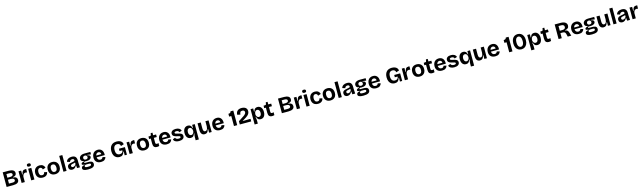

<svg xmlns="http://www.w3.org/2000/svg" viewBox="345 -4472 28044 8382"><g transform="rotate(-15 14367.0 -281.0)"><path d="M74 0V-660H349Q469 -660 540 -618Q611 -576 611 -484Q611 -425 574 -389.5Q537 -354 453 -344V-329Q548 -322 593 -281.5Q638 -241 638 -173Q638 -88 571 -44Q504 0 373 0ZM211 -380H319Q470 -380 470 -465Q470 -546 336 -546H211ZM211 -116H371Q497 -116 497 -196Q497 -290 340 -290H211Z M752 0V-525H871V-347H891Q902 -446 941.5 -492Q981 -538 1061 -538Q1070 -538 1080 -537Q1090 -536 1104 -533L1099 -381Q1083 -387 1065.5 -390Q1048 -393 1034 -393Q974 -393 940.5 -354Q907 -315 897 -243V0Z M1187 0V-525H1331V0ZM1259 -605Q1172 -605 1172 -674Q1172 -745 1259 -745Q1347 -745 1347 -674Q1347 -605 1259 -605Z M1707 14Q1617 14 1556.5 -20.5Q1496 -55 1465.5 -116Q1435 -177 1435 -256Q1435 -339 1466.5 -403Q1498 -467 1557.5 -503Q1617 -539 1702 -539Q1798 -539 1856.5 -493.5Q1915 -448 1932 -373L1799 -328Q1794 -375 1766 -401Q1738 -427 1695 -427Q1639 -427 1609.5 -382.5Q1580 -338 1580 -262Q1580 -181 1612.5 -137.5Q1645 -94 1709 -94Q1749 -94 1772.5 -109.5Q1796 -125 1808 -149Q1820 -173 1823 -200L1948 -171Q1942 -119 1914 -77Q1886 -35 1835 -10.5Q1784 14 1707 14Z M2270 14Q2191 14 2130.5 -17.5Q2070 -49 2036 -111Q2002 -173 2002 -264Q2002 -356 2036.5 -417Q2071 -478 2131.5 -508.5Q2192 -539 2270 -539Q2348 -539 2408.5 -508Q2469 -477 2504 -415.5Q2539 -354 2539 -262Q2539 -168 2503.5 -107Q2468 -46 2407 -16Q2346 14 2270 14ZM2275 -93Q2333 -93 2363.5 -134Q2394 -175 2394 -254Q2394 -336 2361.5 -382Q2329 -428 2266 -428Q2208 -428 2177 -387Q2146 -346 2146 -266Q2146 -181 2180 -137Q2214 -93 2275 -93Z M2642 0V-715H2783V0Z M3040 14Q2974 14 2932 -24.5Q2890 -63 2890 -136Q2890 -193 2919.5 -226Q2949 -259 3005.5 -276.5Q3062 -294 3143 -306Q3189 -313 3212 -322Q3235 -331 3235 -361Q3235 -389 3215 -409Q3195 -429 3151 -429Q3109 -429 3075.5 -406.5Q3042 -384 3031 -338L2903 -378Q2928 -459 2992.5 -499Q3057 -539 3155 -539Q3269 -539 3322.5 -483Q3376 -427 3376 -306V-217Q3376 -108 3388 0H3261Q3256 -25 3253 -57Q3250 -89 3248 -122H3230Q3208 -65 3159.5 -25.5Q3111 14 3040 14ZM3102 -90Q3139 -90 3178 -115.5Q3217 -141 3238 -190L3236 -257Q3207 -244 3171.5 -238.5Q3136 -233 3103.5 -226.5Q3071 -220 3050 -204.5Q3029 -189 3029 -157Q3029 -126 3049.5 -108Q3070 -90 3102 -90Z M3713 183Q3583 183 3523 153.5Q3463 124 3463 65Q3463 20 3499.5 -9.5Q3536 -39 3608 -44V-65Q3553 -65 3524.5 -76.5Q3496 -88 3496 -117Q3496 -144 3524 -166.5Q3552 -189 3619 -202V-223Q3557 -227 3522 -262.5Q3487 -298 3487 -355Q3487 -404 3515 -444Q3543 -484 3598 -507.5Q3653 -531 3735 -531H4001V-421L3836 -444V-421Q3899 -412 3928 -389Q3957 -366 3957 -325Q3957 -264 3897.5 -225.5Q3838 -187 3734 -187Q3722 -187 3707 -188Q3692 -189 3657 -193Q3638 -178 3627.5 -168Q3617 -158 3617 -149Q3617 -137 3633.5 -132.5Q3650 -128 3670 -128H3820Q3840 -128 3872 -125Q3904 -122 3936 -109.5Q3968 -97 3990 -68Q4012 -39 4012 13Q4012 101 3938 142Q3864 183 3713 183ZM3727 -262Q3775 -262 3799.5 -285.5Q3824 -309 3824 -347Q3824 -387 3799 -413Q3774 -439 3727 -439Q3680 -439 3654.5 -413.5Q3629 -388 3629 -348Q3629 -310 3654 -286Q3679 -262 3727 -262ZM3730 69Q3820 69 3853.5 54Q3887 39 3887 5Q3887 -22 3872 -33.5Q3857 -45 3838 -47Q3819 -49 3806 -49H3681Q3638 -46 3619.5 -27.5Q3601 -9 3601 16Q3601 48 3632.5 58.5Q3664 69 3730 69Z M4341 14Q4212 14 4139.5 -55.5Q4067 -125 4067 -253Q4067 -337 4098.5 -401.5Q4130 -466 4189 -502.5Q4248 -539 4331 -539Q4450 -539 4515.5 -460.5Q4581 -382 4573 -235L4205 -233Q4211 -160 4247.5 -125.5Q4284 -91 4341 -91Q4378 -91 4400.5 -103.5Q4423 -116 4435 -135.5Q4447 -155 4453 -175L4578 -147Q4561 -74 4504 -30Q4447 14 4341 14ZM4332 -428Q4286 -428 4253.5 -397.5Q4221 -367 4210 -311L4441 -313Q4438 -373 4406 -400.5Q4374 -428 4332 -428Z M5178 14Q5097 14 5032.5 -23Q4968 -60 4930.5 -135Q4893 -210 4893 -323Q4893 -488 4977 -581Q5061 -674 5221 -674Q5301 -674 5361.5 -649.5Q5422 -625 5456.5 -581Q5491 -537 5494 -476L5358 -434Q5356 -495 5314 -525.5Q5272 -556 5215 -556Q5134 -556 5088.5 -500.5Q5043 -445 5043 -329Q5043 -212 5089 -157Q5135 -102 5218 -102Q5285 -102 5325 -135Q5365 -168 5369 -239H5243V-343H5512V0H5411L5414 -169H5395Q5371 -79 5320.5 -32.5Q5270 14 5178 14Z M5633 0V-525H5752V-347H5772Q5783 -446 5822.5 -492Q5862 -538 5942 -538Q5951 -538 5961 -537Q5971 -536 5985 -533L5980 -381Q5964 -387 5946.5 -390Q5929 -393 5915 -393Q5855 -393 5821.5 -354Q5788 -315 5778 -243V0Z M6304 14Q6225 14 6164.5 -17.5Q6104 -49 6070 -111Q6036 -173 6036 -264Q6036 -356 6070.5 -417Q6105 -478 6165.5 -508.5Q6226 -539 6304 -539Q6382 -539 6442.5 -508Q6503 -477 6538 -415.5Q6573 -354 6573 -262Q6573 -168 6537.5 -107Q6502 -46 6441 -16Q6380 14 6304 14ZM6309 -93Q6367 -93 6397.5 -134Q6428 -175 6428 -254Q6428 -336 6395.5 -382Q6363 -428 6300 -428Q6242 -428 6211 -387Q6180 -346 6180 -266Q6180 -181 6214 -137Q6248 -93 6309 -93Z M6871 12Q6782 12 6741 -35Q6700 -82 6700 -183V-412H6623L6626 -525H6679Q6710 -525 6724.5 -533.5Q6739 -542 6743 -566L6756 -642H6837V-525H6970V-408H6837V-189Q6837 -153 6854 -137Q6871 -121 6906 -121Q6925 -121 6943 -125Q6961 -129 6974 -138V-4Q6943 6 6917 9Q6891 12 6871 12Z M7315 14Q7186 14 7113.5 -55.5Q7041 -125 7041 -253Q7041 -337 7072.5 -401.5Q7104 -466 7163 -502.5Q7222 -539 7305 -539Q7424 -539 7489.5 -460.5Q7555 -382 7547 -235L7179 -233Q7185 -160 7221.5 -125.5Q7258 -91 7315 -91Q7352 -91 7374.5 -103.5Q7397 -116 7409 -135.5Q7421 -155 7427 -175L7552 -147Q7535 -74 7478 -30Q7421 14 7315 14ZM7306 -428Q7260 -428 7227.5 -397.5Q7195 -367 7184 -311L7415 -313Q7412 -373 7380 -400.5Q7348 -428 7306 -428Z M7868 14Q7762 14 7698.5 -25Q7635 -64 7623 -129L7732 -174Q7739 -142 7775.5 -117Q7812 -92 7878 -92Q7923 -92 7948.5 -105.5Q7974 -119 7974 -144Q7974 -172 7942.5 -184.5Q7911 -197 7853 -209Q7817 -216 7778.5 -226.5Q7740 -237 7707 -255Q7674 -273 7654 -302.5Q7634 -332 7634 -378Q7634 -450 7691.5 -494.5Q7749 -539 7857 -539Q7954 -539 8015.5 -500.5Q8077 -462 8095 -395L7978 -356Q7971 -392 7939.5 -413Q7908 -434 7858 -434Q7815 -434 7791 -419.5Q7767 -405 7767 -382Q7767 -354 7801.5 -341Q7836 -328 7892 -316Q7932 -308 7970 -298Q8008 -288 8039 -271Q8070 -254 8088 -225.5Q8106 -197 8106 -153Q8106 -74 8044 -30Q7982 14 7868 14Z M8574 168V21Q8574 -15 8581 -57Q8588 -99 8597 -140H8577Q8554 -68 8513.5 -27Q8473 14 8396 14Q8326 14 8278.5 -22Q8231 -58 8207.5 -119.5Q8184 -181 8184 -259Q8184 -344 8210.5 -407Q8237 -470 8286.5 -504.5Q8336 -539 8406 -539Q8478 -539 8523 -499Q8568 -459 8580 -380H8600L8599 -524H8718V168ZM8449 -101Q8489 -101 8517 -125Q8545 -149 8559.5 -183.5Q8574 -218 8574 -250V-270Q8574 -302 8561 -337Q8548 -372 8521 -396.5Q8494 -421 8451 -421Q8398 -421 8366.5 -377Q8335 -333 8335 -259Q8335 -190 8365 -145.5Q8395 -101 8449 -101Z M9030 14Q8844 14 8844 -239V-525H8989V-257Q8989 -105 9083 -105Q9119 -105 9144.5 -129.5Q9170 -154 9183.5 -195.5Q9197 -237 9199 -289V-525H9342V0H9226V-163H9207Q9185 -69 9143.5 -27.5Q9102 14 9030 14Z M9720 14Q9591 14 9518.5 -55.5Q9446 -125 9446 -253Q9446 -337 9477.5 -401.5Q9509 -466 9568 -502.5Q9627 -539 9710 -539Q9829 -539 9894.5 -460.5Q9960 -382 9952 -235L9584 -233Q9590 -160 9626.5 -125.5Q9663 -91 9720 -91Q9757 -91 9779.5 -103.5Q9802 -116 9814 -135.5Q9826 -155 9832 -175L9957 -147Q9940 -74 9883 -30Q9826 14 9720 14ZM9711 -428Q9665 -428 9632.5 -397.5Q9600 -367 9589 -311L9820 -313Q9817 -373 9785 -400.5Q9753 -428 9711 -428Z M10350 0V-452H10253V-578Q10301 -578 10331 -594.5Q10361 -611 10370 -660H10496V0Z M10613 0V-147L10870 -315Q10893 -331 10917.5 -352.5Q10942 -374 10959 -402.5Q10976 -431 10976 -467Q10976 -508 10948 -531.5Q10920 -555 10870 -555Q10802 -555 10777.5 -514.5Q10753 -474 10752 -409L10614 -437Q10613 -548 10680.5 -612Q10748 -676 10872 -676Q10945 -676 11000.5 -653.5Q11056 -631 11087 -586.5Q11118 -542 11118 -477Q11118 -411 11090 -361.5Q11062 -312 11020 -277Q10978 -242 10939 -218L10781 -121V-112L11129 -117V0Z M11239 168V-525H11358V-380L11376 -378Q11390 -457 11434.5 -498Q11479 -539 11550 -539Q11621 -539 11670.5 -504.5Q11720 -470 11746.5 -407Q11773 -344 11773 -260Q11773 -181 11749.5 -119.5Q11726 -58 11678.5 -22Q11631 14 11559 14Q11484 14 11443 -27.5Q11402 -69 11380 -141H11360Q11369 -100 11376 -58.5Q11383 -17 11383 20V168ZM11509 -101Q11562 -101 11592.5 -145Q11623 -189 11623 -259Q11623 -333 11591 -376.5Q11559 -420 11506 -420Q11463 -420 11436 -395.5Q11409 -371 11396 -336Q11383 -301 11383 -270V-250Q11383 -218 11397.5 -183.5Q11412 -149 11440 -125Q11468 -101 11509 -101Z M12074 12Q11985 12 11944 -35Q11903 -82 11903 -183V-412H11826L11829 -525H11882Q11913 -525 11927.5 -533.5Q11942 -542 11946 -566L11959 -642H12040V-525H12173V-408H12040V-189Q12040 -153 12057 -137Q12074 -121 12109 -121Q12128 -121 12146 -125Q12164 -129 12177 -138V-4Q12146 6 12120 9Q12094 12 12074 12Z M12515 0V-660H12790Q12910 -660 12981 -618Q13052 -576 13052 -484Q13052 -425 13015 -389.5Q12978 -354 12894 -344V-329Q12989 -322 13034 -281.5Q13079 -241 13079 -173Q13079 -88 13012 -44Q12945 0 12814 0ZM12652 -380H12760Q12911 -380 12911 -465Q12911 -546 12777 -546H12652ZM12652 -116H12812Q12938 -116 12938 -196Q12938 -290 12781 -290H12652Z M13193 0V-525H13312V-347H13332Q13343 -446 13382.5 -492Q13422 -538 13502 -538Q13511 -538 13521 -537Q13531 -536 13545 -533L13540 -381Q13524 -387 13506.5 -390Q13489 -393 13475 -393Q13415 -393 13381.5 -354Q13348 -315 13338 -243V0Z M13628 0V-525H13772V0ZM13700 -605Q13613 -605 13613 -674Q13613 -745 13700 -745Q13788 -745 13788 -674Q13788 -605 13700 -605Z M14148 14Q14058 14 13997.5 -20.5Q13937 -55 13906.5 -116Q13876 -177 13876 -256Q13876 -339 13907.5 -403Q13939 -467 13998.5 -503Q14058 -539 14143 -539Q14239 -539 14297.5 -493.5Q14356 -448 14373 -373L14240 -328Q14235 -375 14207 -401Q14179 -427 14136 -427Q14080 -427 14050.5 -382.5Q14021 -338 14021 -262Q14021 -181 14053.5 -137.5Q14086 -94 14150 -94Q14190 -94 14213.5 -109.5Q14237 -125 14249 -149Q14261 -173 14264 -200L14389 -171Q14383 -119 14355 -77Q14327 -35 14276 -10.5Q14225 14 14148 14Z M14711 14Q14632 14 14571.5 -17.5Q14511 -49 14477 -111Q14443 -173 14443 -264Q14443 -356 14477.5 -417Q14512 -478 14572.5 -508.5Q14633 -539 14711 -539Q14789 -539 14849.5 -508Q14910 -477 14945 -415.5Q14980 -354 14980 -262Q14980 -168 14944.5 -107Q14909 -46 14848 -16Q14787 14 14711 14ZM14716 -93Q14774 -93 14804.5 -134Q14835 -175 14835 -254Q14835 -336 14802.5 -382Q14770 -428 14707 -428Q14649 -428 14618 -387Q14587 -346 14587 -266Q14587 -181 14621 -137Q14655 -93 14716 -93Z M15083 0V-715H15224V0Z M15481 14Q15415 14 15373 -24.5Q15331 -63 15331 -136Q15331 -193 15360.5 -226Q15390 -259 15446.5 -276.5Q15503 -294 15584 -306Q15630 -313 15653 -322Q15676 -331 15676 -361Q15676 -389 15656 -409Q15636 -429 15592 -429Q15550 -429 15516.5 -406.5Q15483 -384 15472 -338L15344 -378Q15369 -459 15433.5 -499Q15498 -539 15596 -539Q15710 -539 15763.5 -483Q15817 -427 15817 -306V-217Q15817 -108 15829 0H15702Q15697 -25 15694 -57Q15691 -89 15689 -122H15671Q15649 -65 15600.5 -25.5Q15552 14 15481 14ZM15543 -90Q15580 -90 15619 -115.5Q15658 -141 15679 -190L15677 -257Q15648 -244 15612.5 -238.5Q15577 -233 15544.5 -226.5Q15512 -220 15491 -204.5Q15470 -189 15470 -157Q15470 -126 15490.5 -108Q15511 -90 15543 -90Z M16154 183Q16024 183 15964 153.5Q15904 124 15904 65Q15904 20 15940.5 -9.5Q15977 -39 16049 -44V-65Q15994 -65 15965.5 -76.5Q15937 -88 15937 -117Q15937 -144 15965 -166.5Q15993 -189 16060 -202V-223Q15998 -227 15963 -262.5Q15928 -298 15928 -355Q15928 -404 15956 -444Q15984 -484 16039 -507.5Q16094 -531 16176 -531H16442V-421L16277 -444V-421Q16340 -412 16369 -389Q16398 -366 16398 -325Q16398 -264 16338.5 -225.5Q16279 -187 16175 -187Q16163 -187 16148 -188Q16133 -189 16098 -193Q16079 -178 16068.5 -168Q16058 -158 16058 -149Q16058 -137 16074.5 -132.5Q16091 -128 16111 -128H16261Q16281 -128 16313 -125Q16345 -122 16377 -109.5Q16409 -97 16431 -68Q16453 -39 16453 13Q16453 101 16379 142Q16305 183 16154 183ZM16168 -262Q16216 -262 16240.5 -285.5Q16265 -309 16265 -347Q16265 -387 16240 -413Q16215 -439 16168 -439Q16121 -439 16095.5 -413.5Q16070 -388 16070 -348Q16070 -310 16095 -286Q16120 -262 16168 -262ZM16171 69Q16261 69 16294.5 54Q16328 39 16328 5Q16328 -22 16313 -33.5Q16298 -45 16279 -47Q16260 -49 16247 -49H16122Q16079 -46 16060.5 -27.5Q16042 -9 16042 16Q16042 48 16073.5 58.5Q16105 69 16171 69Z M16782 14Q16653 14 16580.5 -55.5Q16508 -125 16508 -253Q16508 -337 16539.5 -401.5Q16571 -466 16630 -502.5Q16689 -539 16772 -539Q16891 -539 16956.5 -460.5Q17022 -382 17014 -235L16646 -233Q16652 -160 16688.5 -125.5Q16725 -91 16782 -91Q16819 -91 16841.5 -103.5Q16864 -116 16876 -135.5Q16888 -155 16894 -175L17019 -147Q17002 -74 16945 -30Q16888 14 16782 14ZM16773 -428Q16727 -428 16694.5 -397.5Q16662 -367 16651 -311L16882 -313Q16879 -373 16847 -400.5Q16815 -428 16773 -428Z M17619 14Q17538 14 17473.5 -23Q17409 -60 17371.5 -135Q17334 -210 17334 -323Q17334 -488 17418 -581Q17502 -674 17662 -674Q17742 -674 17802.5 -649.5Q17863 -625 17897.5 -581Q17932 -537 17935 -476L17799 -434Q17797 -495 17755 -525.5Q17713 -556 17656 -556Q17575 -556 17529.5 -500.5Q17484 -445 17484 -329Q17484 -212 17530 -157Q17576 -102 17659 -102Q17726 -102 17766 -135Q17806 -168 17810 -239H17684V-343H17953V0H17852L17855 -169H17836Q17812 -79 17761.5 -32.5Q17711 14 17619 14Z M18074 0V-525H18193V-347H18213Q18224 -446 18263.5 -492Q18303 -538 18383 -538Q18392 -538 18402 -537Q18412 -536 18426 -533L18421 -381Q18405 -387 18387.5 -390Q18370 -393 18356 -393Q18296 -393 18262.5 -354Q18229 -315 18219 -243V0Z M18745 14Q18666 14 18605.5 -17.5Q18545 -49 18511 -111Q18477 -173 18477 -264Q18477 -356 18511.5 -417Q18546 -478 18606.5 -508.5Q18667 -539 18745 -539Q18823 -539 18883.5 -508Q18944 -477 18979 -415.5Q19014 -354 19014 -262Q19014 -168 18978.5 -107Q18943 -46 18882 -16Q18821 14 18745 14ZM18750 -93Q18808 -93 18838.5 -134Q18869 -175 18869 -254Q18869 -336 18836.5 -382Q18804 -428 18741 -428Q18683 -428 18652 -387Q18621 -346 18621 -266Q18621 -181 18655 -137Q18689 -93 18750 -93Z M19312 12Q19223 12 19182 -35Q19141 -82 19141 -183V-412H19064L19067 -525H19120Q19151 -525 19165.5 -533.5Q19180 -542 19184 -566L19197 -642H19278V-525H19411V-408H19278V-189Q19278 -153 19295 -137Q19312 -121 19347 -121Q19366 -121 19384 -125Q19402 -129 19415 -138V-4Q19384 6 19358 9Q19332 12 19312 12Z M19756 14Q19627 14 19554.5 -55.5Q19482 -125 19482 -253Q19482 -337 19513.5 -401.5Q19545 -466 19604 -502.5Q19663 -539 19746 -539Q19865 -539 19930.5 -460.5Q19996 -382 19988 -235L19620 -233Q19626 -160 19662.5 -125.5Q19699 -91 19756 -91Q19793 -91 19815.5 -103.5Q19838 -116 19850 -135.5Q19862 -155 19868 -175L19993 -147Q19976 -74 19919 -30Q19862 14 19756 14ZM19747 -428Q19701 -428 19668.5 -397.5Q19636 -367 19625 -311L19856 -313Q19853 -373 19821 -400.5Q19789 -428 19747 -428Z M20309 14Q20203 14 20139.5 -25Q20076 -64 20064 -129L20173 -174Q20180 -142 20216.5 -117Q20253 -92 20319 -92Q20364 -92 20389.5 -105.5Q20415 -119 20415 -144Q20415 -172 20383.5 -184.5Q20352 -197 20294 -209Q20258 -216 20219.5 -226.5Q20181 -237 20148 -255Q20115 -273 20095 -302.5Q20075 -332 20075 -378Q20075 -450 20132.5 -494.5Q20190 -539 20298 -539Q20395 -539 20456.5 -500.5Q20518 -462 20536 -395L20419 -356Q20412 -392 20380.5 -413Q20349 -434 20299 -434Q20256 -434 20232 -419.5Q20208 -405 20208 -382Q20208 -354 20242.5 -341Q20277 -328 20333 -316Q20373 -308 20411 -298Q20449 -288 20480 -271Q20511 -254 20529 -225.5Q20547 -197 20547 -153Q20547 -74 20485 -30Q20423 14 20309 14Z M21015 168V21Q21015 -15 21022 -57Q21029 -99 21038 -140H21018Q20995 -68 20954.5 -27Q20914 14 20837 14Q20767 14 20719.5 -22Q20672 -58 20648.5 -119.5Q20625 -181 20625 -259Q20625 -344 20651.5 -407Q20678 -470 20727.5 -504.5Q20777 -539 20847 -539Q20919 -539 20964 -499Q21009 -459 21021 -380H21041L21040 -524H21159V168ZM20890 -101Q20930 -101 20958 -125Q20986 -149 21000.5 -183.5Q21015 -218 21015 -250V-270Q21015 -302 21002 -337Q20989 -372 20962 -396.5Q20935 -421 20892 -421Q20839 -421 20807.5 -377Q20776 -333 20776 -259Q20776 -190 20806 -145.5Q20836 -101 20890 -101Z M21471 14Q21285 14 21285 -239V-525H21430V-257Q21430 -105 21524 -105Q21560 -105 21585.5 -129.5Q21611 -154 21624.5 -195.5Q21638 -237 21640 -289V-525H21783V0H21667V-163H21648Q21626 -69 21584.5 -27.5Q21543 14 21471 14Z M22161 14Q22032 14 21959.5 -55.5Q21887 -125 21887 -253Q21887 -337 21918.5 -401.5Q21950 -466 22009 -502.5Q22068 -539 22151 -539Q22270 -539 22335.5 -460.5Q22401 -382 22393 -235L22025 -233Q22031 -160 22067.5 -125.5Q22104 -91 22161 -91Q22198 -91 22220.5 -103.5Q22243 -116 22255 -135.5Q22267 -155 22273 -175L22398 -147Q22381 -74 22324 -30Q22267 14 22161 14ZM22152 -428Q22106 -428 22073.5 -397.5Q22041 -367 22030 -311L22261 -313Q22258 -373 22226 -400.5Q22194 -428 22152 -428Z M22791 0V-452H22694V-578Q22742 -578 22772 -594.5Q22802 -611 22811 -660H22937V0Z M23343 14Q23258 14 23194.5 -26Q23131 -66 23096 -142.5Q23061 -219 23061 -327Q23061 -441 23098 -518Q23135 -595 23199.5 -634Q23264 -673 23347 -673Q23432 -673 23495.5 -633Q23559 -593 23594 -516.5Q23629 -440 23629 -330Q23629 -219 23592.5 -142.5Q23556 -66 23491.5 -26Q23427 14 23343 14ZM23346 -100Q23381 -100 23412.5 -121.5Q23444 -143 23464.5 -192.5Q23485 -242 23485 -325Q23485 -438 23446 -499Q23407 -560 23345 -560Q23313 -560 23280.5 -539Q23248 -518 23226.5 -467.5Q23205 -417 23205 -330Q23205 -249 23224.5 -198Q23244 -147 23276.5 -123.5Q23309 -100 23346 -100Z M23745 168V-525H23864V-380L23882 -378Q23896 -457 23940.5 -498Q23985 -539 24056 -539Q24127 -539 24176.5 -504.5Q24226 -470 24252.5 -407Q24279 -344 24279 -260Q24279 -181 24255.5 -119.5Q24232 -58 24184.5 -22Q24137 14 24065 14Q23990 14 23949 -27.5Q23908 -69 23886 -141H23866Q23875 -100 23882 -58.5Q23889 -17 23889 20V168ZM24015 -101Q24068 -101 24098.5 -145Q24129 -189 24129 -259Q24129 -333 24097 -376.5Q24065 -420 24012 -420Q23969 -420 23942 -395.5Q23915 -371 23902 -336Q23889 -301 23889 -270V-250Q23889 -218 23903.5 -183.5Q23918 -149 23946 -125Q23974 -101 24015 -101Z M24580 12Q24491 12 24450 -35Q24409 -82 24409 -183V-412H24332L24335 -525H24388Q24419 -525 24433.5 -533.5Q24448 -542 24452 -566L24465 -642H24546V-525H24679V-408H24546V-189Q24546 -153 24563 -137Q24580 -121 24615 -121Q24634 -121 24652 -125Q24670 -129 24683 -138V-4Q24652 6 24626 9Q24600 12 24580 12Z M25021 0V-660H25289Q25424 -660 25497.5 -608.5Q25571 -557 25571 -466Q25571 -322 25395 -300V-285Q25446 -279 25476 -261Q25506 -243 25524 -212Q25542 -181 25555 -135L25594 0H25435L25405 -125Q25390 -185 25359 -207Q25328 -229 25272 -229H25165V0ZM25165 -337H25279Q25347 -337 25384 -363Q25421 -389 25421 -444Q25421 -550 25283 -550H25165Z M25939 14Q25810 14 25737.5 -55.5Q25665 -125 25665 -253Q25665 -337 25696.5 -401.5Q25728 -466 25787 -502.5Q25846 -539 25929 -539Q26048 -539 26113.5 -460.5Q26179 -382 26171 -235L25803 -233Q25809 -160 25845.5 -125.5Q25882 -91 25939 -91Q25976 -91 25998.5 -103.5Q26021 -116 26033 -135.5Q26045 -155 26051 -175L26176 -147Q26159 -74 26102 -30Q26045 14 25939 14ZM25930 -428Q25884 -428 25851.5 -397.5Q25819 -367 25808 -311L26039 -313Q26036 -373 26004 -400.5Q25972 -428 25930 -428Z M26485 183Q26355 183 26295 153.5Q26235 124 26235 65Q26235 20 26271.5 -9.5Q26308 -39 26380 -44V-65Q26325 -65 26296.5 -76.5Q26268 -88 26268 -117Q26268 -144 26296 -166.5Q26324 -189 26391 -202V-223Q26329 -227 26294 -262.5Q26259 -298 26259 -355Q26259 -404 26287 -444Q26315 -484 26370 -507.5Q26425 -531 26507 -531H26773V-421L26608 -444V-421Q26671 -412 26700 -389Q26729 -366 26729 -325Q26729 -264 26669.5 -225.5Q26610 -187 26506 -187Q26494 -187 26479 -188Q26464 -189 26429 -193Q26410 -178 26399.5 -168Q26389 -158 26389 -149Q26389 -137 26405.5 -132.5Q26422 -128 26442 -128H26592Q26612 -128 26644 -125Q26676 -122 26708 -109.5Q26740 -97 26762 -68Q26784 -39 26784 13Q26784 101 26710 142Q26636 183 26485 183ZM26499 -262Q26547 -262 26571.5 -285.5Q26596 -309 26596 -347Q26596 -387 26571 -413Q26546 -439 26499 -439Q26452 -439 26426.5 -413.5Q26401 -388 26401 -348Q26401 -310 26426 -286Q26451 -262 26499 -262ZM26502 69Q26592 69 26625.5 54Q26659 39 26659 5Q26659 -22 26644 -33.5Q26629 -45 26610 -47Q26591 -49 26578 -49H26453Q26410 -46 26391.5 -27.5Q26373 -9 26373 16Q26373 48 26404.5 58.5Q26436 69 26502 69Z M27057 14Q26871 14 26871 -239V-525H27016V-257Q27016 -105 27110 -105Q27146 -105 27171.5 -129.5Q27197 -154 27210.5 -195.5Q27224 -237 27226 -289V-525H27369V0H27253V-163H27234Q27212 -69 27170.5 -27.5Q27129 14 27057 14Z M27503 0V-715H27644V0Z M27901 14Q27835 14 27793 -24.5Q27751 -63 27751 -136Q27751 -193 27780.5 -226Q27810 -259 27866.5 -276.5Q27923 -294 28004 -306Q28050 -313 28073 -322Q28096 -331 28096 -361Q28096 -389 28076 -409Q28056 -429 28012 -429Q27970 -429 27936.5 -406.5Q27903 -384 27892 -338L27764 -378Q27789 -459 27853.5 -499Q27918 -539 28016 -539Q28130 -539 28183.5 -483Q28237 -427 28237 -306V-217Q28237 -108 28249 0H28122Q28117 -25 28114 -57Q28111 -89 28109 -122H28091Q28069 -65 28020.5 -25.5Q27972 14 27901 14ZM27963 -90Q28000 -90 28039 -115.5Q28078 -141 28099 -190L28097 -257Q28068 -244 28032.5 -238.5Q27997 -233 27964.5 -226.5Q27932 -220 27911 -204.5Q27890 -189 27890 -157Q27890 -126 27910.5 -108Q27931 -90 27963 -90Z M28366 0V-525H28485V-347H28505Q28516 -446 28555.5 -492Q28595 -538 28675 -538Q28684 -538 28694 -537Q28704 -536 28718 -533L28713 -381Q28697 -387 28679.5 -390Q28662 -393 28648 -393Q28588 -393 28554.5 -354Q28521 -315 28511 -243V0Z"/></g></svg>

Font: Bricolage Grotesque 12pt Bricolage Grotesque 10pt Regular
Style: Bold
Weight: 700
Designer: Mathieu Triay
Foundry: Atelier Triay
Version: Version 1.001; ttfautohint (v1.8.4.7-5d5b);gftools[0.9.33.de